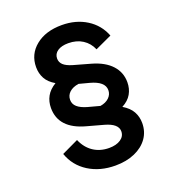

<svg xmlns="http://www.w3.org/2000/svg" viewBox="-142 -866 909 1007"><g transform="rotate(-20 313.0 -362.5)"><path d="M331 32Q245 32 181.5 -8Q118 -48 93 -119L186 -163Q206 -116 243.5 -91Q281 -66 331 -66Q371 -66 395.5 -82.5Q420 -99 420 -127Q420 -169 348 -189L257 -214Q115 -252 115 -367Q115 -403 131 -432Q147 -461 182 -482Q146 -503 130.5 -531.5Q115 -560 115 -595Q115 -667 170.5 -712Q226 -757 316 -757Q395 -757 454 -720Q513 -683 538 -618L445 -575Q429 -613 395.5 -634.5Q362 -656 316 -656Q278 -656 256 -641Q234 -626 234 -600Q234 -579 249.5 -564.5Q265 -550 299 -540L395 -513Q465 -493 501.5 -453Q538 -413 538 -358Q538 -322 521.5 -293Q505 -264 469 -245Q506 -223 522 -194Q538 -165 538 -130Q538 -82 512 -45.5Q486 -9 439 11.5Q392 32 331 32ZM363 -289Q394 -294 412 -311.5Q430 -329 430 -353Q430 -401 351 -422L294 -437Q261 -432 242.5 -415Q224 -398 224 -373Q224 -349 242.5 -333Q261 -317 296 -307Z"/></g></svg>

Font: Plus Jakarta Display Medium
Style: Regular
Weight: 500
Designer: Gumpita Rahayu
Foundry: Tokotype Studio
Version: Version 1.000